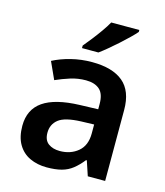

<svg xmlns="http://www.w3.org/2000/svg" viewBox="-115 -853 818 951"><g transform="rotate(15 294.0 -378.0)"><path d="M297 -552Q402 -552 456.5 -506.5Q511 -461 511 -364V0H422L397 -75H393Q370 -46 345.5 -26.5Q321 -7 289.5 1.5Q258 10 213 10Q165 10 126.5 -8Q88 -26 66 -63.5Q44 -101 44 -158Q44 -242 105.5 -284.5Q167 -327 292 -331L386 -334V-361Q386 -413 361 -435Q336 -457 291 -457Q250 -457 212 -445Q174 -433 138 -417L98 -505Q138 -526 189.5 -539Q241 -552 297 -552ZM320 -254Q237 -251 205 -225.5Q173 -200 173 -157Q173 -119 196 -102Q219 -85 255 -85Q310 -85 348 -116.5Q386 -148 386 -210V-256ZM481 -756Q469 -742 448.5 -722Q428 -702 403.5 -680Q379 -658 355.5 -638.5Q332 -619 314 -606H230V-619Q246 -638 266 -663.5Q286 -689 305.5 -716.5Q325 -744 337 -766H481Z"/></g></svg>

Font: Noto Sans Hebrew SemiBold
Style: Regular
Weight: 600
Designer: Monotype Design Team
Foundry: Monotype Imaging Inc.
Version: Version 2.003